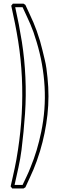

<svg xmlns="http://www.w3.org/2000/svg" viewBox="-20 -975 456 1067"><path d="M110.8 72.3H47.9Q45.4 69.3 43.5 66.4Q41.5 63.5 39.1 61Q46.4 28.3 51.8 4.6Q57.1 -19 61.8 -41Q66.4 -63 70.8 -86.7Q75.2 -110.4 80.1 -143.6Q95.2 -243.2 100.8 -343.5Q106.4 -443.8 101.6 -544.9Q99.1 -596.2 94 -646.2Q88.9 -696.3 81.1 -745.6Q73.2 -794.9 63.5 -844Q53.7 -893.1 42.5 -943.4Q44.9 -945.8 46.9 -948.7Q48.8 -951.7 51.3 -954.6H110.8Q113.3 -952.6 116 -951.2Q118.7 -949.7 121.1 -947.8Q135.7 -915.5 146.5 -892.8Q157.2 -870.1 166.3 -848.9Q175.3 -827.6 183.8 -804Q192.4 -780.3 202.6 -746.6Q210 -721.7 215.8 -696.5Q221.7 -671.4 228 -646Q234.4 -620.6 238 -594.7Q241.7 -568.8 244.1 -542.5Q254.9 -439.5 243.7 -337.2Q232.4 -234.9 202.6 -135.7Q192.4 -102.5 183.8 -78.9Q175.3 -55.2 166.3 -33.7Q157.2 -12.2 146.5 10.7Q135.7 33.7 121.1 65.9ZM99.6 -142.1Q93.3 -92.8 82.5 -44.4Q71.8 3.9 61 52.7H105.5Q116.7 28.8 127.9 5.4Q139.2 -18.1 148.9 -43Q169.4 -92.8 183.8 -141.1Q198.2 -189.5 209 -241.7Q234.9 -367.2 227.8 -493.2Q220.7 -619.1 183.6 -741.7Q173.8 -774.4 165.8 -797.1Q157.7 -819.8 148.9 -840.1Q140.1 -860.4 129.9 -882.3Q119.6 -904.3 105.5 -935.1H64.5Q86.4 -838.4 101.6 -742.2Q116.7 -646 121.1 -546.4Q126 -443.8 119.1 -343.8Q112.3 -243.7 99.6 -142.1Z"/></svg>

Font: Preussische VI 9 Linie
Style: Regular
Weight: 400
Designer: Peter Wiegel
Foundry: Peter Wiegel
Version: Version 1.000 2009 initial release